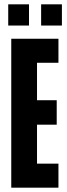

<svg xmlns="http://www.w3.org/2000/svg" viewBox="-20 -867 311 887"><path d="M32 0V-688H250V-577H151V-404H242V-291H151V-111H250V0ZM18 -749V-847H114V-749ZM170 -749V-847H266V-749Z"/></svg>

Font: Saira UltraCondensed ExtraBold
Style: Regular
Weight: 800
Width: 1
Designer: Hector Gatti with collaboration of the Omnibus-Type team
Foundry: Omnibus-Type
Version: Version 1.101